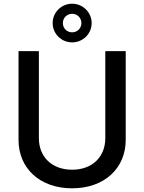

<svg xmlns="http://www.w3.org/2000/svg" viewBox="-20 -1003 778 1035"><path d="M547.6 -727.3V-257.8C547.6 -159.1 479.4 -88.1 368.6 -88.1C258.2 -88.1 189.6 -159.1 189.6 -257.8V-727.3H79.9V-248.9C79.9 -96.2 194.2 12.1 368.6 12.1C543 12.1 657.7 -96.2 657.7 -248.9V-727.3ZM263.8 -878.6C263.8 -821 310.7 -774.5 369 -774.5C426.8 -774.5 474.1 -821 474.1 -878.6C474.1 -936.1 426.8 -983 369 -983C310.7 -983 263.8 -936.1 263.8 -878.6ZM318.9 -878.6C318.9 -906.2 340.2 -928.6 369 -928.6C397.4 -928.6 418.7 -906.2 418.7 -878.6C418.7 -850.9 397.4 -828.8 369 -828.8C340.2 -828.5 318.9 -850.9 318.9 -878.6Z"/></svg>

Font: Margiela Sans Medium
Style: Regular
Weight: 500
Designer: Stefan Endress, Andreas Faust
Version: Version 1.100;FEAKit 1.0